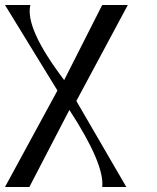

<svg xmlns="http://www.w3.org/2000/svg" viewBox="-20 -752 631 772"><path d="M287 -346 494 -732H391L238 -430C132.7 -568.7 87.3 -669.3 102 -732H0L211 -388L0 0H98L259 -310C353.7 -164.7 397.7 -61.3 391 0H488Z"/></svg>

Font: Neocyr
Style: Regular
Weight: 400
Designer: Viktar Palstsiuk <vipals@gmail.com>
Version: 1.00